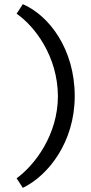

<svg xmlns="http://www.w3.org/2000/svg" viewBox="-20 -783 440 925"><path d="M340 -320C340 -546 217 -708 90 -763L60 -717C147 -657 258 -512 259 -320C259 -134 148 12 60 76L90 122C214 62 340 -100 340 -320Z"/></svg>

Font: Gully
Style: Regular
Weight: 400
Designer: jaikishan Patel
Foundry: MagicType
Version: Version 1.000;Glyphs 3.2 (3242)